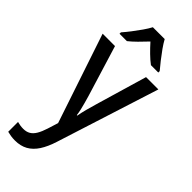

<svg xmlns="http://www.w3.org/2000/svg" viewBox="-318 -806 1087 1087"><g transform="rotate(45 225.5 -263.0)"><path d="M2.9 -538.6H102.1L195.8 -232.9Q202.1 -210.9 208 -189.9Q213.9 -168.9 218.5 -148.9Q223.1 -128.9 225.6 -109.4H229.5Q233.9 -135.3 242.2 -167Q250.5 -198.7 260.7 -232.9L350.6 -538.6H449.2L252.9 77.1Q235.8 131.3 212.2 167.7Q188.5 204.1 156 222.2Q123.5 240.2 79.6 240.2Q61 240.2 45.9 237.8Q30.8 235.4 17.6 231.9V153.3Q27.3 156.2 40.3 158.2Q53.2 160.2 65.9 160.2Q90.8 160.2 108.4 149.7Q126 139.2 138.9 117.2Q151.9 95.2 162.6 61.5L182.6 -2.4ZM272.9 -765.6Q284.7 -743.7 303.7 -716.8Q322.8 -689.9 343.5 -663.6Q364.3 -637.2 381.3 -617.2V-606H322.3Q298.8 -623.5 274.2 -647.7Q249.5 -671.9 225.6 -698.7Q201.2 -672.4 176.3 -647.7Q151.4 -623 129.9 -606H70.8V-617.2Q88.9 -637.7 109.4 -664.3Q129.9 -690.9 148.4 -717.5Q167 -744.1 178.2 -765.6Z"/></g></svg>

Font: Open Sans SemiCondensed Medium
Style: Regular
Weight: 500
Width: 4
Designer: Monotype Design Team
Foundry: Monotype Imaging Inc.
Version: Version 3.000